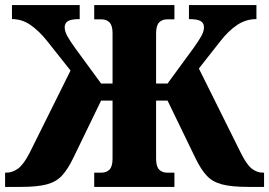

<svg xmlns="http://www.w3.org/2000/svg" viewBox="-20 -734 1057 754"><path d="M0 0V-56H5Q29 -56 51 -72Q73 -88 97 -135L257 -457L165 -573Q134 -612 100.5 -635.5Q67 -659 27 -659V-714H293V-659Q261 -659 247.5 -651.5Q234 -644 234 -627Q234 -611 244.5 -592Q255 -573 276 -544L377 -406H422V-604Q422 -634 410 -646Q398 -658 379 -658H350V-714H665V-658H636Q617 -658 605 -646Q593 -634 593 -603V-406H638L739 -544Q760 -573 770.5 -592Q781 -611 781 -627Q781 -644 767.5 -651.5Q754 -659 722 -659V-714H987V-659Q946 -659 911.5 -636Q877 -613 846 -573L761 -465L925 -135Q948 -88 968.5 -72Q989 -56 1012 -56H1017V0H955Q889 0 851.5 -10Q814 -20 791.5 -44.5Q769 -69 748 -112L638 -339H593V-111Q593 -80 605 -68Q617 -56 636 -56H665V0H350V-56H379Q398 -56 410 -68Q422 -80 422 -111V-339H377L267 -112Q246 -69 223.5 -44.5Q201 -20 164 -10Q127 0 62 0Z"/></svg>

Font: Noto Serif SemiCondensed ExtraBold
Style: Regular
Weight: 800
Width: 4
Designer: Monotype Design Team
Foundry: Monotype Imaging Inc.
Version: Version 2.015